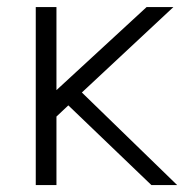

<svg xmlns="http://www.w3.org/2000/svg" viewBox="-20 -533 530 553"><path d="M83 0V-512.7H142.6V-273.4L402.3 -512.7H479.5L215.8 -266.6L490.2 0H416L176.8 -229.5L142.6 -197.3V0Z"/></svg>

Font: Gothic A1 Light
Style: Regular
Weight: 300
Version: Version 2.50